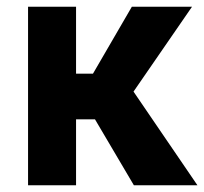

<svg xmlns="http://www.w3.org/2000/svg" viewBox="-20 -548 604 568"><path d="M261 -195 376 0H564L375 -277L548 -528H370L255 -330H205V-528H63V0H205V-195Z"/></svg>

Font: Asimov
Style: Regular
Weight: 500
Designer: Google
Version: Version 2.000980; 2014